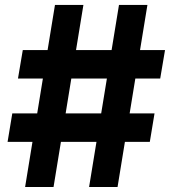

<svg xmlns="http://www.w3.org/2000/svg" viewBox="-20 -747 690 767"><path d="M109.7 -180.4 80.3 0H193.9L223.4 -180.4H365.4L335.9 0H449.6L479 -180.4H578.5L597.3 -294H497.9L520.6 -433.2H620L639.2 -546.9H539.4L568.9 -727.3H455.3L425.8 -546.9H283.7L313.2 -727.3H199.6L170.1 -546.9H71L51.8 -433.2H151.3L128.6 -294H29.1L10.3 -180.4ZM264.9 -433.2H407L384.2 -294H242.2Z"/></svg>

Font: Inter-Hewn
Style: Bold
Weight: 700
Designer: Rasmus Andersson
Foundry: rsms
Version: Version 3.012;git-f93a4a705